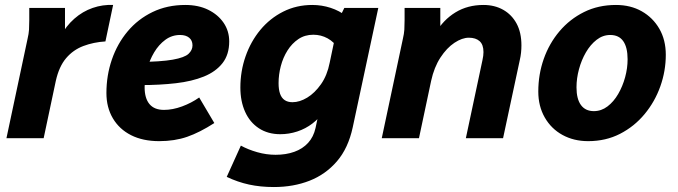

<svg xmlns="http://www.w3.org/2000/svg" viewBox="-20 -557 2734 774"><path d="M6 0 91 -400Q96 -421 97 -437.5Q98 -454 98 -476V-525H242V-399L223 -409Q246 -452 279.5 -481.5Q313 -511 353.5 -525Q394 -539 436 -537L405 -390Q357 -387 316 -371.5Q275 -356 246.5 -322.5Q218 -289 205 -231L156 0Z M409 -182Q409 -253 431 -317Q453 -381 494.5 -430.5Q536 -480 595 -508.5Q654 -537 727 -537Q780 -537 819.5 -517.5Q859 -498 881.5 -465Q904 -432 904 -390Q904 -337 877 -302.5Q850 -268 802 -248.5Q754 -229 689 -221.5Q624 -214 549 -214Q539 -214 530.5 -214.5Q522 -215 511 -215L525 -307Q527 -307 530.5 -307Q534 -307 536 -307Q629 -308 676.5 -316.5Q724 -325 740 -340Q756 -355 756 -374Q756 -394 742.5 -405Q729 -416 706 -416Q673 -416 646.5 -396.5Q620 -377 601.5 -346Q583 -315 573 -278Q563 -241 563 -205Q563 -161 582.5 -137.5Q602 -114 641 -114Q676 -114 714 -128Q752 -142 783 -164L844 -61Q785 -23 734.5 -5.5Q684 12 622 12Q556 12 508.5 -12Q461 -36 435 -80Q409 -124 409 -182Z M894 156 951 30Q980 46 1017 56.5Q1054 67 1091 67Q1133 67 1166.5 55Q1200 43 1222 19Q1244 -5 1252 -41L1269 -121L1288 -111Q1268 -81 1240 -59.5Q1212 -38 1178.5 -27Q1145 -16 1110 -16Q1060 -16 1023.5 -40Q987 -64 968 -106.5Q949 -149 949 -204Q949 -270 970 -330Q991 -390 1029.5 -436.5Q1068 -483 1121.5 -510Q1175 -537 1239 -537Q1277 -537 1312.5 -525.5Q1348 -514 1378 -491L1349 -356Q1327 -388 1300.5 -402.5Q1274 -417 1243 -417Q1209 -417 1183 -399.5Q1157 -382 1139 -353.5Q1121 -325 1112 -290.5Q1103 -256 1103 -222Q1103 -196 1109 -179Q1115 -162 1127.5 -153.5Q1140 -145 1159 -145Q1188 -145 1218.5 -163.5Q1249 -182 1274 -217.5Q1299 -253 1309 -304L1346 -480L1368 -525H1505L1402 -44Q1384 40 1338.5 93Q1293 146 1228 171.5Q1163 197 1084 197Q1030 197 984 187Q938 177 894 156Z M1519 0 1604 -400Q1609 -421 1610 -437.5Q1611 -454 1611 -476V-525H1755V-414L1736 -424Q1767 -477 1816 -507Q1865 -537 1929 -537Q1974 -537 2008.5 -517.5Q2043 -498 2062.5 -462Q2082 -426 2082 -374Q2082 -360 2080.5 -345Q2079 -330 2075 -313L2008 0H1858L1925 -315Q1927 -324 1928 -332Q1929 -340 1929 -347Q1929 -377 1913.5 -391Q1898 -405 1870 -405Q1843 -405 1812 -384.5Q1781 -364 1755.5 -325Q1730 -286 1718 -231L1669 0Z M2150 -188Q2150 -257 2172 -319.5Q2194 -382 2235.5 -431Q2277 -480 2334.5 -508.5Q2392 -537 2463 -537Q2522 -537 2567 -511.5Q2612 -486 2638 -441Q2664 -396 2664 -336Q2664 -271 2642 -209Q2620 -147 2578.5 -97Q2537 -47 2479.5 -17.5Q2422 12 2351 12Q2293 12 2247.5 -13Q2202 -38 2176 -83.5Q2150 -129 2150 -188ZM2304 -205Q2304 -158 2322 -133.5Q2340 -109 2374 -109Q2404 -109 2429 -128Q2454 -147 2472 -178Q2490 -209 2500 -245.5Q2510 -282 2510 -318Q2510 -366 2492.5 -391Q2475 -416 2440 -416Q2410 -416 2385 -396.5Q2360 -377 2342 -346Q2324 -315 2314 -278Q2304 -241 2304 -205Z"/></svg>

Font: Radio Canada
Style: Italic
Weight: 400
Italic angle: -12°
Designer: Charles Daoud, Etienne Aubert Bonn, Alexandre Saumier Demers, Jacques Le Bailly
Foundry: Radio-Canada
Version: Version 2.104;gftools[0.9.28.dev5+ged2979d]